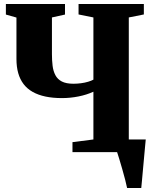

<svg xmlns="http://www.w3.org/2000/svg" viewBox="-20 -763 772 963"><path d="M617.5 180Q614.5 164.5 607.8 138.5Q601 112.5 593 84.5Q585 56.5 577.8 33Q570.5 9.5 567 -1L538 -63.5H711Q709.5 -48.5 707.2 -23.5Q705 1.5 702.2 31.5Q699.5 61.5 696.8 90.5Q694 119.5 692 143.5Q690 167.5 688.5 180ZM448.5 -303Q415 -287.5 373.5 -279.2Q332 -271 291 -271Q244.5 -271 208 -278.8Q171.5 -286.5 144 -302Q116.5 -317.5 98.5 -341Q80.5 -364.5 71.5 -396Q62.5 -427.5 62.5 -467.5V-675L9.5 -690V-743H306V-690L240.5 -675.5V-491Q240.5 -460 243.8 -433.2Q247 -406.5 257.8 -386Q268.5 -365.5 290.2 -354.2Q312 -343 348.5 -343Q367 -343 386.2 -345.5Q405.5 -348 422 -353Q438.5 -358 448.5 -363.5V-675.5L374 -690.5V-743H701.5V-690.5L626 -675.5V-63.5L701.5 -49.5V0H343.5V-50L448.5 -63.5Z"/></svg>

Font: Merriweather 60pt Black
Style: Regular
Weight: 900
Version: Version 2.100